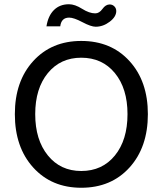

<svg xmlns="http://www.w3.org/2000/svg" viewBox="-20 -873 767 905"><path d="M528 -821Q528 -794 497 -770.5Q466 -747 431 -747Q409 -747 368.5 -768.5Q328 -790 306 -790Q269 -790 264 -749H199Q207 -799 234.5 -826Q262 -853 305 -853Q333 -853 367 -831.5Q401 -810 429 -810Q448 -810 463 -831Q478 -852 497 -852Q510 -852 519 -843Q528 -834 528 -821ZM363 -67Q462 -67 521.5 -140Q581 -213 581 -335Q581 -456 521.5 -528.5Q462 -601 363 -601Q265 -601 205.5 -528.5Q146 -456 146 -335Q146 -214 205.5 -140.5Q265 -67 363 -67ZM677 -335Q677 -179 590.5 -83.5Q504 12 363 12Q223 12 136.5 -83.5Q50 -179 50 -335Q50 -490 136.5 -585Q223 -680 363 -680Q504 -680 590.5 -585Q677 -490 677 -335Z"/></svg>

Font: Atkinson Hyperlegible Pro
Style: Regular
Weight: 400
Designer: Elliott Scott, Megan Eiswerth, Linus Boman, Theodore Petrosky, Jacob Perez
Foundry: Braille Institute
Version: Version 1.5.1